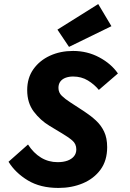

<svg xmlns="http://www.w3.org/2000/svg" viewBox="-20 -914 640 946"><path d="M268 12Q179 12 117.5 -25Q56 -62 22 -117L118 -202Q145 -160 182 -137.5Q219 -115 264 -115Q292 -115 312.5 -122.5Q333 -130 344.5 -144Q356 -158 356 -178Q356 -205 336 -222Q316 -239 282 -259L224 -294Q179 -321 146.5 -364Q114 -407 114 -470Q114 -530 144.5 -573Q175 -616 226 -639.5Q277 -663 340 -663Q410 -663 469 -631.5Q528 -600 561 -552L467 -471Q445 -498 413 -517.5Q381 -537 340 -537Q320 -537 303.5 -531Q287 -525 277.5 -512.5Q268 -500 268 -481Q268 -458 284.5 -442Q301 -426 326 -410L395 -365Q427 -344 452.5 -320.5Q478 -297 493 -265.5Q508 -234 508 -189Q508 -123 475.5 -78.5Q443 -34 388.5 -11Q334 12 268 12ZM320 -683 263 -768 464 -894 529 -785Z"/></svg>

Font: Source Code Pro ExtraLight ExtraBold
Style: Italic
Weight: 800
Italic angle: -11°
Monospace: yes
Version: Version 1.016;hotconv 1.0.116;makeotfexe 2.5.65601